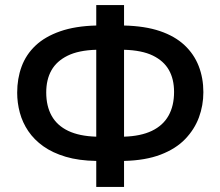

<svg xmlns="http://www.w3.org/2000/svg" viewBox="-20 -737 871 760"><path d="M471 -717V-636Q554 -634 613 -614Q672 -594 710 -558.5Q748 -523 766.5 -475.5Q785 -428 785 -372Q785 -320 767.5 -272.5Q750 -225 713 -186.5Q676 -148 616 -125Q556 -102 471 -100V3H361V-100Q292 -101 240 -116.5Q188 -132 151.5 -158Q115 -184 92 -218Q69 -252 58.5 -291Q48 -330 48 -370Q48 -426 65.5 -473.5Q83 -521 120.5 -556.5Q158 -592 218 -613Q278 -634 361 -636V-717ZM361 -540Q291 -538 247.5 -516.5Q204 -495 183.5 -458.5Q163 -422 163 -371Q163 -317 184.5 -278.5Q206 -240 250 -219Q294 -198 361 -196ZM471 -540V-196Q537 -198 581 -219Q625 -240 647 -279Q669 -318 669 -373Q669 -424 648.5 -460Q628 -496 585 -517Q542 -538 471 -540Z"/></svg>

Font: Noto Sans Armenian SemiBold
Style: Regular
Weight: 600
Designer: Monotype Design Team
Foundry: Monotype Imaging Inc.
Version: Version 2.007